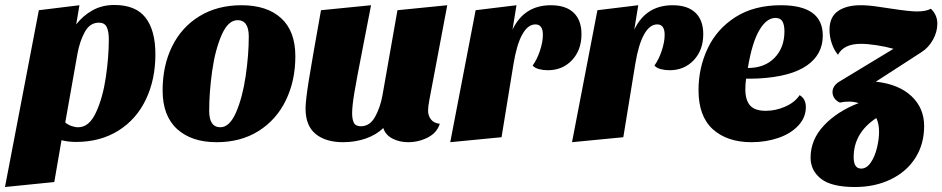

<svg xmlns="http://www.w3.org/2000/svg" viewBox="-56 -551 3784 771"><path d="M403 -531Q489 -531 528.5 -480Q568 -429 568 -333Q568 -232 530 -152Q492 -72 419.5 -26.5Q347 19 249 19Q218 19 191 12L162 180L-36 200L100 -510L263 -530L250 -453Q277 -488 315.5 -509.5Q354 -531 403 -531ZM258 -40Q302 -40 329.5 -99.5Q357 -159 369 -241Q381 -323 381 -393Q381 -425 372.5 -442.5Q364 -460 341 -460Q305 -460 284.5 -422.5Q264 -385 255 -335L206 -59Q217 -50 231 -45Q245 -40 258 -40Z M1130 -325Q1130 -227 1092 -148.5Q1054 -70 982.5 -25Q911 20 814 20Q713 20 655 -33Q597 -86 597 -188Q597 -287 635 -364.5Q673 -442 745 -486Q817 -530 914 -530Q1016 -530 1073 -478Q1130 -426 1130 -325ZM784 -106Q784 -40 829 -40Q866 -40 892 -100Q918 -160 930.5 -245.5Q943 -331 943 -404Q943 -470 898 -470Q860 -470 834 -410.5Q808 -351 796 -266Q784 -181 784 -106Z M1663 -107Q1663 -86 1675 -71Q1687 -56 1710 -54Q1699 -18 1662 1Q1625 20 1583 20Q1548 20 1520 5.5Q1492 -9 1483 -37Q1456 -10 1413.5 5Q1371 20 1322 20Q1252 20 1211.5 -13Q1171 -46 1171 -115Q1171 -147 1184 -228Q1197 -309 1233 -510L1434 -530L1401 -360Q1375 -228 1366.5 -176Q1358 -124 1358 -96Q1358 -72 1365 -58Q1372 -44 1393 -44Q1429 -44 1450 -81.5Q1471 -119 1480 -169L1540 -510L1740 -530L1668 -149Q1663 -122 1663 -107Z M2156 -530Q2216 -530 2247.5 -500Q2279 -470 2279 -414Q2279 -350 2241 -309.5Q2203 -269 2144 -269Q2125 -269 2108 -273.5Q2091 -278 2083 -288Q2100 -311 2112 -346.5Q2124 -382 2124 -411Q2124 -453 2094 -453Q2064 -453 2041.5 -413Q2019 -373 2006 -294L1958 0L1752 20L1854 -510L2018 -530L2002 -432Q2049 -530 2156 -530Z M2645 -530Q2705 -530 2736.5 -500Q2768 -470 2768 -414Q2768 -350 2730 -309.5Q2692 -269 2633 -269Q2614 -269 2597 -273.5Q2580 -278 2572 -288Q2589 -311 2601 -346.5Q2613 -382 2613 -411Q2613 -453 2583 -453Q2553 -453 2530.5 -413Q2508 -373 2495 -294L2447 0L2241 20L2343 -510L2507 -530L2491 -432Q2538 -530 2645 -530Z M3248 -408Q3248 -332 3183.5 -287.5Q3119 -243 2991 -236Q2975 -235 2940 -235Q2937 -214 2937 -193Q2937 -149 2956 -127.5Q2975 -106 3019 -106Q3059 -106 3097.5 -123Q3136 -140 3155 -169Q3180 -154 3180 -121Q3180 -79 3149.5 -46.5Q3119 -14 3069 3Q3019 20 2962 20Q2864 20 2806.5 -32Q2749 -84 2749 -189Q2749 -279 2786 -357Q2823 -435 2897.5 -482.5Q2972 -530 3080 -530Q3248 -530 3248 -408ZM2947 -278Q3015 -278 3054.5 -319Q3094 -360 3094 -425Q3094 -451 3086 -465Q3078 -479 3058 -479Q3022 -479 2993 -429.5Q2964 -380 2947 -278Z M3645 -342 3461 -223Q3553 -213 3604 -165Q3655 -117 3655 -45Q3655 28 3619.5 83.5Q3584 139 3520.5 169.5Q3457 200 3377 200Q3283 200 3241 167Q3199 134 3199 82Q3199 10 3252.5 -47Q3306 -104 3392 -137Q3374 -143 3352 -143Q3333 -143 3317 -139Q3304 -144 3295.5 -155.5Q3287 -167 3287 -181Q3287 -206 3314 -223L3532 -355Q3500 -364 3463.5 -369.5Q3427 -375 3401 -375Q3332 -375 3309 -331Q3293 -350 3284 -377Q3275 -404 3275 -431Q3275 -483 3309 -506.5Q3343 -530 3400 -530Q3431 -530 3470.5 -524Q3510 -518 3518 -517Q3596 -505 3626 -505Q3663 -505 3682 -516Q3708 -491 3708 -456Q3708 -423 3690.5 -391.5Q3673 -360 3645 -342ZM3474 -23Q3474 -53 3463 -77Q3372 -17 3372 80Q3372 126 3402 126Q3424 126 3440.5 102Q3457 78 3465.5 43Q3474 8 3474 -23Z"/></svg>

Font: Sansita ExtraBold Italic
Style: Regular
Weight: 800
Italic angle: -11°
Designer: Pablo Cosgaya
Foundry: Omnibus-Type
Version: Version 1.006